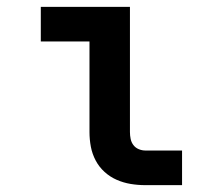

<svg xmlns="http://www.w3.org/2000/svg" viewBox="-20 -540 640 560"><path d="M404 0Q382 0 361 -3.5Q340 -7 320.5 -15.5Q301 -24 285 -38.5Q269 -53 259 -72Q249 -91 245 -112Q241 -133 241 -155V-419H99V-520H359V-155Q359 -145 361 -135Q363 -125 369 -117Q375 -109 384.5 -105Q394 -101 404 -101H511V0Z"/></svg>

Font: Iosevka SS04 Extended
Style: Bold
Weight: 700
Width: 7
Monospace: yes
Designer: Belleve Invis
Foundry: Belleve Invis
Version: Version 19.0.0; ttfautohint (v1.8.4)